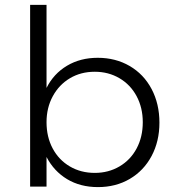

<svg xmlns="http://www.w3.org/2000/svg" viewBox="-20 -762 715 784"><path d="M631 -261Q631 -185 599 -125Q567 -65 510 -31.5Q453 2 380 2Q308 2 254 -30.5Q200 -63 170 -121V0H103V-742H170V-403Q199 -461 253.5 -493.5Q308 -526 379 -526Q452 -526 509.5 -492.5Q567 -459 599 -398.5Q631 -338 631 -261ZM563 -263Q563 -322 538 -369Q513 -416 468 -442.5Q423 -469 367 -469Q310 -469 265.5 -442.5Q221 -416 195.5 -369Q170 -322 170 -263Q170 -203 195 -156Q220 -109 265 -82.5Q310 -56 367 -56Q423 -56 468 -82.5Q513 -109 538 -156Q563 -203 563 -263Z"/></svg>

Font: TypoPRO Montserrat
Style: Regular
Weight: 300
Designer: Julieta Ulanovsky
Foundry: Julieta Ulanovsky
Version: Version 6.001